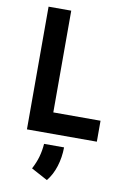

<svg xmlns="http://www.w3.org/2000/svg" viewBox="-103 -759 704 1079"><g transform="rotate(10 249.0 -219.5)"><path d="M84 -700.2H213.4V-119.6H482.9V0H84ZM150.4 210.9Q170.4 173.3 180.4 137.2Q190.4 101.1 192.9 63.5H307.1Q306.6 120.6 290.3 172.6Q273.9 224.6 243.7 261.2Z"/></g></svg>

Font: Selawik Semibold
Style: Regular
Weight: 600
Designer: Aaron Bell
Foundry: Microsoft Corporation
Version: Version 1.01